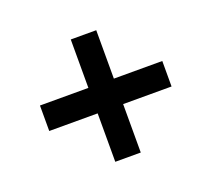

<svg xmlns="http://www.w3.org/2000/svg" viewBox="-90 -704 779 708"><g transform="rotate(-20 300.0 -350.0)"><path d="M250 -110V-300H60V-400H250V-590H350V-400H540V-300H350V-110Z"/></g></svg>

Font: Martian Mono Condensed
Style: Regular
Weight: 400
Width: 3
Designer: Roman Shamin
Foundry: Evil Martians
Version: Version 1.000